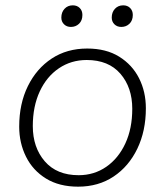

<svg xmlns="http://www.w3.org/2000/svg" viewBox="-20 -691 619 720"><path d="M273 9Q202 9 152.5 -21.5Q103 -52 77.5 -103.5Q52 -155 52 -216Q52 -302 84.5 -368Q117 -434 174 -471.5Q231 -509 307 -509Q378 -509 427 -478.5Q476 -448 501.5 -397.5Q527 -347 527 -285Q527 -200 495 -133.5Q463 -67 406 -29Q349 9 273 9ZM275 -34Q333 -34 378.5 -65.5Q424 -97 450 -153Q476 -209 476 -283Q476 -363 431.5 -414.5Q387 -466 305 -466Q247 -466 201 -435Q155 -404 129 -348Q103 -292 103 -218Q103 -138 148 -86Q193 -34 275 -34ZM435 -590Q419 -590 409 -600Q399 -610 399 -625Q399 -645 411 -658Q423 -671 442 -671Q458 -671 468 -661Q478 -651 478 -635Q478 -614 465.5 -602Q453 -590 435 -590ZM246 -590Q230 -590 220 -600Q210 -610 210 -625Q210 -645 222 -658Q234 -671 253 -671Q269 -671 279 -661Q289 -651 289 -635Q289 -614 276.5 -602Q264 -590 246 -590Z"/></svg>

Font: Work Sans Light
Style: Italic
Weight: 300
Italic angle: -13°
Designer: Wei Huang
Foundry: Wei Huang
Version: Version 2.010; ttfautohint (v1.8.3)